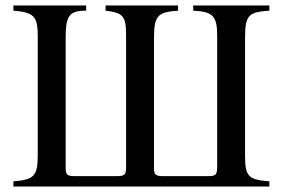

<svg xmlns="http://www.w3.org/2000/svg" viewBox="-20 -682 1034 702"><path d="M965 0V-19C888 -25 876 -36 876 -114V-540C876 -626 887 -638 965 -643V-662H686L687 -643C761 -639 774 -622 774 -549V-69C774 -42 766 -38 741 -38H578C550 -38 543 -42 543 -67V-538C543 -622 553 -638 631 -643V-662H366V-643C432 -635 441 -622 441 -551V-69C441 -42 434 -38 406 -38H255C227 -38 220 -42 220 -68V-538C220 -622 230 -643 295 -643V-662H29V-643C104 -637 118 -622 118 -551V-114C118 -37 103 -25 29 -19V0Z"/></svg>

Font: STIXGeneral
Style: Regular
Weight: 400
Designer: MicroPress Inc., with final additions and corrections provided by Coen Hoffman, Elsevier (retired)
Version: Version 1.1.0